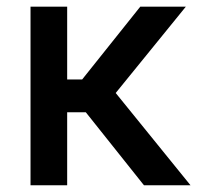

<svg xmlns="http://www.w3.org/2000/svg" viewBox="-20 -548 606 568"><path d="M178.7 -528.3H70.3V0H178.7V-215.8H233.9L405.8 0H543.5L322.3 -272.9L529.8 -528.3H395L223.1 -313H178.7Z"/></svg>

Font: Bert Sans Medium
Style: Regular
Weight: 500
Designer: Christian Robertson (Google), Cristiano Sobral
Foundry: Google, Cristiano Sobral
Version: Version 3.101